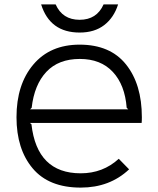

<svg xmlns="http://www.w3.org/2000/svg" viewBox="-20 -843 720 873"><path d="M117 -346H563L556 -353Q548 -457 493 -516Q438 -575 343 -575Q246 -575 191 -516.5Q136 -458 124 -353ZM625 -310Q625 -292 624 -284H116L123 -278Q148 -55 347 -55Q448 -55 520 -121L567 -73Q479 10 347 10Q202 10 128.5 -77.5Q55 -165 55 -310Q55 -459 131.5 -549.5Q208 -640 342 -640Q481 -640 553 -550Q625 -460 625 -310ZM451 -823H517Q498 -763 454 -729Q410 -695 342 -695Q207 -695 167 -823H233Q264 -753 342 -753Q420 -753 451 -823Z"/></svg>

Font: Sinkin Sans 300 Light
Style: Regular
Weight: 300
Designer: Keith Bates
Foundry: K-Type
Version: Sinkin Sans (version 1.0)  by Keith Bates   •   © 2014   www